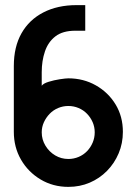

<svg xmlns="http://www.w3.org/2000/svg" viewBox="-20 -720 528 750"><path d="M274 -600H313V-700H279Q205 -700 149.5 -671.5Q94 -643 64 -590Q34 -537 34 -462V-205Q34 -145 62 -96.5Q90 -48 138.5 -19Q187 10 247 10Q292 10 330.5 -6.5Q369 -23 398 -52.5Q427 -82 443.5 -121Q460 -160 460 -205Q460 -265 431.5 -312Q403 -359 354.5 -386.5Q306 -414 247 -414Q237 -414 214 -410.5Q191 -407 170 -400.5Q149 -394 143 -385V-438Q143 -482 155.5 -519Q168 -556 196.5 -578Q225 -600 274 -600ZM247 -306Q268 -306 287 -298Q306 -290 320 -275.5Q334 -261 342 -242.5Q350 -224 350 -203Q350 -182 342 -163Q334 -144 320 -129.5Q306 -115 287 -107Q268 -99 247 -99Q219 -99 195.5 -113Q172 -127 157.5 -151Q143 -175 143 -203Q143 -224 151.5 -242.5Q160 -261 174 -275.5Q188 -290 207 -298Q226 -306 247 -306Z"/></svg>

Font: Advent Pro
Style: Bold
Weight: 700
Designer: VivaRado, Andreas Kalpakidis
Foundry: VivaRado, Andreas Kalpakidis
Version: Version 3.000